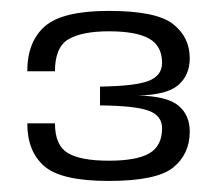

<svg xmlns="http://www.w3.org/2000/svg" viewBox="-20 -701 399 349"><path d="M177.5 -372.1Q264.5 -372.1 294.7 -396.4Q324.9 -420.8 324.9 -462Q324.9 -491.8 304.4 -509Q283.8 -526.2 230.7 -527.4Q283.3 -528.4 304.1 -546.4Q324.9 -564.4 324.9 -595Q324.9 -633.6 294.4 -657.4Q263.9 -681.2 177.7 -681.2Q93.9 -681.2 61.7 -653.3Q29.6 -625.4 29.6 -571.4H79.9Q79.9 -615.2 104.4 -629.6Q128.9 -644.1 177.9 -644.1Q227.6 -644.1 251.1 -630.8Q274.6 -617.5 274.6 -586.7Q274.6 -563.6 250.2 -554Q225.8 -544.5 161.8 -543.6V-509.4Q225.6 -508.8 250.1 -499.8Q274.6 -490.9 274.6 -467.9Q274.6 -435.8 251.6 -422.4Q228.7 -408.9 177.9 -408.9Q126.3 -408.9 103.1 -422.9Q79.9 -437 79.9 -476.8H29.6Q29.6 -425.8 60.4 -399Q91.2 -372.1 177.5 -372.1Z"/></svg>

Font: Anybody Thin
Style: Regular
Weight: 100
Designer: Tyler Finck
Foundry: Etcetera Type Company
Version: Version 1.114;gftools[0.9.25]